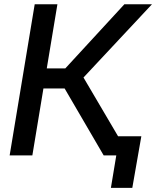

<svg xmlns="http://www.w3.org/2000/svg" viewBox="-20 -748 751 924"><path d="M26.4 0 147 -727.5H256.3L205.1 -418.9H294.4L578.6 -727.5H711.4L381.8 -375L602.5 0H479L291 -322.3H189L135.7 0ZM513.7 156.2 539.6 0H501.5L516.6 -92.3H660.2L616.7 156.2Z"/></svg>

Font: Inter 28pt Medium
Style: Italic
Weight: 500
Italic angle: -9.3988°
Designer: Rasmus Andersson
Foundry: rsms
Version: Version 4.001;git-66647c0bb